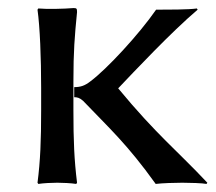

<svg xmlns="http://www.w3.org/2000/svg" viewBox="-20 -453 536 476"><path d="M164 -237V-212C171 -212 177 -211 186 -203C251 -135 295 -96 366 3C381 1 415 0 432 0C449 0 483 1 492 3L494 0C420 -79 368 -119 273 -234C312 -275 405 -374 470 -429L468 -432C449 -429 394 -429 367 -429C324 -367 245 -282 205 -252C190 -240 179 -237 164 -237ZM82 -235V-180C82 -105 80 -54 73 0L75 3C87 1 110 0 122 0C134 0 157 1 169 3L171 0C164 -57 162 -104 162 -180V-251C162 -326 165 -362 171 -423C171 -432 170 -433 162 -433C139 -431 96 -430 75 -432L73 -429C79 -386 82 -310 82 -235Z"/></svg>

Font: Libertinus Sans
Style: Regular
Weight: 400
Designer: Philipp H. Poll, Khaled Hosny
Foundry: Caleb Maclennan
Version: Version 7.050;RELEASE